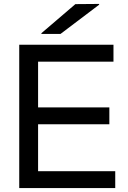

<svg xmlns="http://www.w3.org/2000/svg" viewBox="-20 -958 650 978"><path d="M558 -730V-644H174V-411H537V-325H174V-86H567V0H78V-730ZM191 -785V-789L364 -937L485 -938V-934L288 -785Z"/></svg>

Font: Nacelle
Style: Regular
Weight: 400
Designer: Sora Sagano
Foundry: Sora Sagano
Version: Version 1.000;FEAKit 1.0